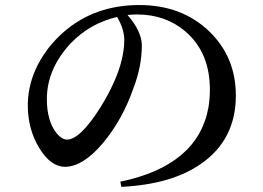

<svg xmlns="http://www.w3.org/2000/svg" viewBox="-20 -726 1040 758"><path d="M470.7 -570.3Q469.7 -612.3 442.4 -659.2Q335 -633.8 259.8 -555.7Q165 -454.1 165 -335Q165 -248 204.1 -199.2Q223.6 -175.8 244.1 -174.8Q295.9 -174.8 375 -299.8Q408.2 -352.5 429.7 -401.4Q470.7 -492.2 470.7 -570.3ZM459 11.7 455.1 -8.8Q760.7 -72.3 802.7 -300.8Q808.6 -335 808.6 -372.1Q808.6 -520.5 710 -603.5Q631.8 -668.9 521.5 -668.9Q507.8 -668.9 483.4 -667Q539.1 -602.5 540 -547.9Q540 -463.9 506.8 -377.9Q463.9 -253.9 385.7 -160.2Q307.6 -68.4 237.3 -67.4Q180.7 -67.4 135.7 -140.6Q89.8 -214.8 89.8 -309.6Q89.8 -429.7 171.9 -537.1Q199.2 -571.3 231.4 -599.6Q353.5 -706.1 530.3 -706.1Q697.3 -706.1 805.7 -602.5Q911.1 -501 911.1 -348.6Q911.1 -174.8 773.4 -79.1Q657.2 2 459 11.7Z"/></svg>

Font: GenYoMin JP SemiBold
Style: Regular
Weight: 600
Version: Version 1.001;PS 1;hotconv 16.6.51;makeotf.lib2.5.65220 DEVE